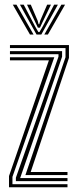

<svg xmlns="http://www.w3.org/2000/svg" viewBox="-20 -790 329 810"><path d="M87.2 -51.5 256.4 -548.6V-587.1H22V-600H270.9V-545.7L109.5 -64.4H264.7V-51.5ZM18 0V-47.3L186.3 -535.6H22V-548.5H209.1L32.5 -43.9V-12.9H264.7V0ZM47 -25.8V-40.4L226.8 -551.1V-561.3H22V-574.2H241.9V-550.7L65 -38.7H264.7V-25.8ZM34 -770.2H49.5L121.5 -644.4H106.4ZM64.2 -770.2H80.1L129.5 -676L142 -654.7H146.4L159 -676L208.3 -770.2H224.2L154.3 -644.4H134.1ZM94 -770.2H109.9L139 -702.4L142.8 -687.8H145.6L149.5 -702.4L178.9 -770.2H194.9L157.8 -693.1L148.6 -673.2H139.8L130.5 -693.1ZM238.9 -770.2H254.4L182.1 -644.4H167Z"/></svg>

Font: Big Shoulders Inline Thin
Style: Regular
Weight: 100
Designer: Patric King
Foundry: XO Type Co
Version: Version 2.002